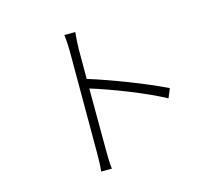

<svg xmlns="http://www.w3.org/2000/svg" viewBox="-109 -905 1218 1067"><g transform="rotate(-15 500.0 -371.0)"><path d="M835 -327C721 -383 532 -456 402 -496V-669C402 -693 405 -736 408 -764H345C349 -735 351 -693 351 -669V-84C351 -48 350 -5 346 22H408C404 -6 403 -49 403 -84L402 -441C513 -407 702 -335 813 -274Z"/></g></svg>

Font: Spoqa Han Sans Neo Light
Style: Regular
Weight: 300
Designer: [Spoqa Han Sans Neo] Dong-huui Kim ___ Younghwa Kang ___ Yujin Lee ___ [Noto Sans] Ryoko NISHIZUKA ____ (kana & ideograp
Foundry: Spoqa (http://www.spoqa-han-sans.com)
Version: Version 1.100;hotconv 1.0.109;makeotfexe 2.5.65596